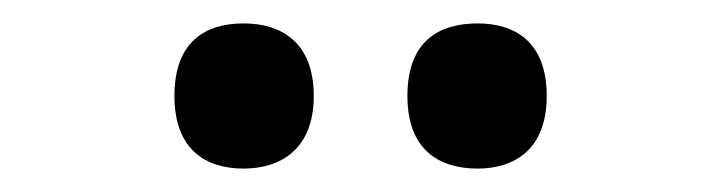

<svg xmlns="http://www.w3.org/2000/svg" viewBox="-20 -770 617 164"><path d="M388 -626C419 -626 447 -642 447 -688C447 -735 419 -750 388 -750C355 -750 328 -735 328 -688C328 -642 355 -626 388 -626ZM188 -626C219 -626 248 -642 248 -688C248 -735 219 -750 188 -750C156 -750 129 -735 129 -688C129 -642 156 -626 188 -626Z"/></svg>

Font: Noto Serif Devanagari SemiBold
Style: Regular
Weight: 600
Designer: Universal Thirst, Indian Type Foundry and the Monotype Design Team
Foundry: Monotype Imaging Inc.
Version: Version 2.004